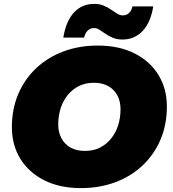

<svg xmlns="http://www.w3.org/2000/svg" viewBox="-20 -950 888 986"><path d="M396 16Q287 16 207.5 -24Q128 -64 84.5 -134.5Q41 -205 41 -297Q41 -390 73.5 -466.5Q106 -543 165 -599Q224 -655 305 -685.5Q386 -716 482 -716Q591 -716 670.5 -676Q750 -636 793.5 -565.5Q837 -495 837 -403Q837 -310 804.5 -233.5Q772 -157 713 -101Q654 -45 573 -14.5Q492 16 396 16ZM416 -175Q460 -175 493.5 -192Q527 -209 551 -239Q575 -269 587 -307.5Q599 -346 599 -389Q599 -430 582.5 -460.5Q566 -491 535.5 -508Q505 -525 462 -525Q419 -525 385 -508Q351 -491 327 -461Q303 -431 291 -392.5Q279 -354 279 -311Q279 -271 295.5 -240Q312 -209 342.5 -192Q373 -175 416 -175ZM609 -747Q581 -747 559.5 -756Q538 -765 521.5 -776.5Q505 -788 491 -797Q477 -806 463 -806Q444 -806 430.5 -793Q417 -780 412 -757H305Q319 -842 360 -886Q401 -930 463 -930Q492 -930 513 -921Q534 -912 550.5 -900.5Q567 -889 581.5 -880Q596 -871 610 -871Q630 -871 643 -883.5Q656 -896 660 -917H767Q754 -835 712.5 -791Q671 -747 609 -747Z"/></svg>

Font: Montserrat Thin Black
Style: Italic
Weight: 900
Italic angle: -11.3°
Version: Version 9.000